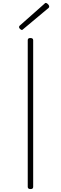

<svg xmlns="http://www.w3.org/2000/svg" viewBox="-20 -1274 415 1308"><path d="M188 14Q178 14 173.5 10Q169 6 169 -1V-1000Q169 -1008 173.5 -1011.5Q178 -1015 187 -1015Q196 -1015 201 -1011.5Q206 -1008 206 -1000V-1Q206 6 202 10Q198 14 188 14ZM129 -1070Q124 -1070 117 -1076.5Q110 -1083 110 -1088Q110 -1090 110.5 -1093Q111 -1096 114 -1099L280 -1246Q284 -1249 286 -1251.5Q288 -1254 292 -1254Q296 -1254 301.5 -1250Q307 -1246 311 -1240.5Q315 -1235 315 -1230Q315 -1227 314.5 -1225Q314 -1223 311 -1220L140 -1077Q136 -1074 134 -1072Q132 -1070 129 -1070Z"/></svg>

Font: Playwrite NG Modern Thin
Style: Regular
Weight: 250
Designer: Veronika Burian, José Scaglione
Foundry: TypeTogether
Version: Version 1.002